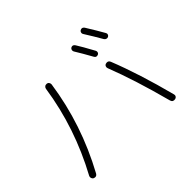

<svg xmlns="http://www.w3.org/2000/svg" viewBox="-168 -1059 1335 1335"><g transform="rotate(-45 500.0 -391.0)"><path d="M682.6 -594.7Q642.6 -667 609.4 -720.7Q605.5 -728.5 607.4 -737.3Q609.4 -746.1 617.2 -751Q635.7 -760.7 648.4 -742.2Q672.9 -704.1 721.7 -614.3Q725.6 -606.4 723.1 -598.1Q720.7 -589.8 712.9 -585.9Q692.4 -577.1 682.6 -594.7ZM818.4 -632.8Q786.1 -689.5 741.2 -760.7Q736.3 -767.6 738.8 -777.3Q741.2 -787.1 749 -791Q767.6 -800.8 780.3 -783.2Q830.1 -703.1 858.4 -652.3Q863.3 -644.5 860.4 -635.7Q857.4 -627 849.1 -623Q840.8 -619.1 832 -622.1Q823.2 -625 818.4 -632.8ZM708 -502Q732.4 -508.8 741.2 -487.3Q820.3 -289.1 891.6 -15.6Q894.5 -5.9 889.2 2.4Q883.8 10.7 874 12.7Q848.6 17.6 841.8 -5.9Q770.5 -275.4 694.3 -470.7Q690.4 -480.5 694.3 -489.7Q698.2 -499 708 -502ZM84 1Q75.2 -3.9 72.3 -14.2Q69.3 -24.4 74.2 -33.2Q239.3 -337.9 289.1 -671.9Q290 -681.6 297.9 -688.5Q305.7 -695.3 316.9 -694.3Q328.1 -693.4 334 -685.1Q339.8 -676.8 338.9 -667Q289.1 -322.3 119.1 -9.8Q107.4 10.7 84 1Z"/></g></svg>

Font: Rounded-L Mgen+ 1mn light
Style: Regular
Weight: 200
Designer: [Source Han Sans]
Ryoko NISHIZUKA  (kana & ideographs); Paul D. Hunt (Latin, Greek & Cyrillic); Wenlong ZHANG  (bopomofo
Version: Version 1.059.20150602